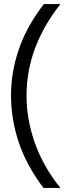

<svg xmlns="http://www.w3.org/2000/svg" viewBox="-20 -738 318 941"><path d="M195 -718H276Q110 -507 110 -270Q110 -153 151 -37Q192 79 276 183H193Q109 72 71.5 -41.5Q34 -155 34 -270Q34 -386 73 -498.5Q112 -611 195 -718Z"/></svg>

Font: Zilla Slab Medium
Style: Regular
Weight: 500
Designer: Typotheque.com
Foundry: Typotheque type foundry
Version: Version 1.1; 2017